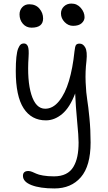

<svg xmlns="http://www.w3.org/2000/svg" viewBox="-20 -830 603 1070"><path d="M387.2 -686Q360.4 -686 340.1 -707Q319.8 -728 319.8 -754.9Q319.8 -778.3 336.4 -794.2Q353 -810.1 377.9 -810.1Q409.7 -810.1 430.4 -785.9Q451.2 -761.7 451.2 -733.9Q451.2 -715.3 435.1 -700.7Q418.9 -686 387.2 -686ZM155.8 -675.8Q126.5 -675.8 107.7 -697.3Q88.9 -718.8 88.9 -750Q88.9 -773.4 104 -789.8Q119.1 -806.2 143.1 -806.2Q179.2 -806.2 199.7 -782Q220.2 -757.8 220.2 -727.1Q220.2 -675.8 155.8 -675.8ZM283.2 220.2Q203.6 220.2 155.8 201.7Q107.9 183.1 107.9 149.9Q107.9 123 138.2 123Q147.5 123 159.2 127.7Q170.9 132.3 182.4 137.9Q193.8 143.6 220 148.2Q246.1 152.8 280.8 152.8Q319.3 152.8 346.4 139.4Q373.5 126 388.9 100.1Q404.3 74.2 411.1 41Q418 7.8 418 -36.1Q418 -70.3 409.9 -153.8Q401.9 -237.3 398.9 -309.1Q369.1 -230.5 326.4 -194.8Q283.7 -159.2 235.8 -159.2Q155.3 -159.2 111.6 -226.6Q67.9 -293.9 67.9 -434.1Q67.9 -481 71.3 -512.2Q74.7 -543.5 81.3 -559.6Q87.9 -575.7 95.2 -581.8Q102.5 -587.9 112.8 -587.9Q128.4 -587.9 135.3 -571.8Q142.1 -555.7 139.2 -512.2Q130.4 -381.3 154.8 -302.7Q179.2 -224.1 231.9 -224.1Q274.9 -224.1 309.1 -266.4Q343.3 -308.6 364.3 -379.2Q385.3 -449.7 395 -543Q397.9 -570.8 403.3 -578.9Q408.7 -586.9 423.8 -586.9Q443.4 -586.9 455.3 -564.9Q467.3 -543 461.9 -491.2Q454.6 -431.2 457.3 -370.8Q460 -310.5 466.1 -273.9Q472.2 -237.3 478.5 -171.9Q484.9 -106.4 484.9 -36.1Q484.9 94.7 430.7 157.5Q376.5 220.2 283.2 220.2Z"/></svg>

Font: Shantell Sans Irregular Bouncy
Style: Regular
Weight: 300
Designer: Stephen Nixon, Anya Danilova, Shantell Martin
Foundry: Arrow Type
Version: Version 1.006;[9816181b4]